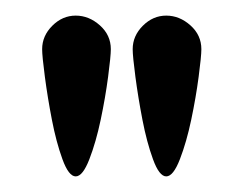

<svg xmlns="http://www.w3.org/2000/svg" viewBox="-20 -750 303 246"><path d="M150 -687Q150 -704 163 -717Q176 -730 193 -730Q210 -730 224 -717.5Q238 -705 238 -687Q238 -678 234.5 -651.5Q231 -625 225 -596.5Q219 -568 210.5 -546Q202 -524 193 -524Q184 -524 176 -546Q168 -568 162.5 -596.5Q157 -625 153.5 -651.5Q150 -678 150 -687ZM34 -687Q34 -704 47 -717Q60 -730 77 -730Q94 -730 108 -717.5Q122 -705 122 -687Q122 -678 118.5 -651.5Q115 -625 109 -596.5Q103 -568 94.5 -546Q86 -524 77 -524Q68 -524 60 -546Q52 -568 46.5 -596.5Q41 -625 37.5 -651.5Q34 -678 34 -687Z"/></svg>

Font: Gloria
Style: Regular
Weight: 400
Designer: Peter Wiegel
Foundry: Peter Wiegel
Version: Version 1.000